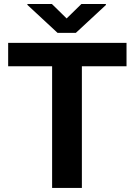

<svg xmlns="http://www.w3.org/2000/svg" viewBox="-20 -921 660 941"><path d="M600.1 -710.9V-596.2H381.3V0H235.4V-596.2H20V-710.9ZM234.4 -901.4 306.6 -830.6 378.9 -901.4H499V-896.5L351.6 -759.8H262.2L114.3 -897V-901.4Z"/></svg>

Font: Vazirmatn RD UI
Style: Bold
Weight: 700
Designer: Saber Rastikerdar
Foundry: Saber Rastikerdar
Version: Version 33.003